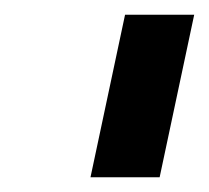

<svg xmlns="http://www.w3.org/2000/svg" viewBox="-20 -741 284 261"><path d="M103 -500 150 -721H244L197 -500Z"/></svg>

Font: Raleway Thin SemiBold
Style: Italic
Weight: 600
Italic angle: -12°
Version: Version 4.026